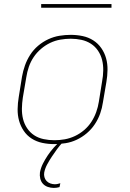

<svg xmlns="http://www.w3.org/2000/svg" viewBox="-20 -699 640 942"><path d="M246 8Q216 8 187.5 2Q159 -4 135.5 -19Q112 -34 96.5 -57Q81 -80 73.5 -107Q66 -134 66.5 -164Q67 -194 72 -223L88 -323Q93 -351 102.5 -378Q112 -405 128 -430Q144 -455 167 -474.5Q190 -494 217 -506.5Q244 -519 272 -523.5Q300 -528 327 -528Q357 -528 385.5 -522Q414 -516 437.5 -501Q461 -486 477 -463Q493 -440 500.5 -413Q508 -386 507.5 -356Q507 -326 502 -297L485 -197Q481 -169 471.5 -142Q462 -115 445.5 -90Q429 -65 406 -45.5Q383 -26 356.5 -13.5Q330 -1 301.5 3.5Q273 8 246 8ZM247 -11Q272 -11 297.5 -15.5Q323 -20 347.5 -31.5Q372 -43 393 -61Q414 -79 428.5 -101.5Q443 -124 452 -149Q461 -174 465 -200L481 -300Q486 -326 486.5 -353Q487 -380 481 -404.5Q475 -429 461 -450Q447 -471 426 -484.5Q405 -498 379.5 -503.5Q354 -509 327 -509Q302 -509 276 -504.5Q250 -500 226 -488.5Q202 -477 181 -459Q160 -441 145 -418.5Q130 -396 121.5 -371Q113 -346 109 -320L92 -220Q88 -194 87.5 -167Q87 -140 93 -115.5Q99 -91 113 -70Q127 -49 147.5 -35.5Q168 -22 194 -16.5Q220 -11 247 -11ZM244 223Q229 223 214.5 218Q200 213 190.5 202.5Q181 192 177.5 177Q174 162 176 147Q180 125 190.5 104Q201 83 214.5 63Q228 43 244 25Q260 7 277 -8H288L287 0Q272 16 259 34Q246 52 234 70Q222 88 211.5 107.5Q201 127 197 147Q195 159 198 170Q201 181 208.5 189Q216 197 227 201Q238 205 249 205Q256 205 262.5 203.5Q269 202 276 200L272 219Q265 221 258 222Q251 223 244 223ZM182 -661V-679H527V-661Z"/></svg>

Font: Iosevka Thin Extended
Style: Italic
Weight: 100
Width: 7
Italic angle: -9°
Monospace: yes
Designer: Belleve Invis
Foundry: Belleve Invis
Version: Version 32.5.0; ttfautohint (v1.8.4)